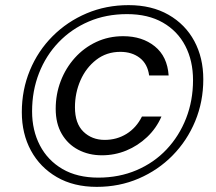

<svg xmlns="http://www.w3.org/2000/svg" viewBox="-20 -724 840 748"><path d="M357 4Q267 4 201.5 -34Q136 -72 100.5 -137.5Q65 -203 65 -287Q65 -374 96.5 -450Q128 -526 185 -583Q242 -640 317.5 -672Q393 -704 481 -704Q571 -704 636.5 -666.5Q702 -629 737 -564Q772 -499 772 -415Q772 -328 740.5 -252Q709 -176 652.5 -118.5Q596 -61 520.5 -28.5Q445 4 357 4ZM377 -119Q326 -119 285 -140.5Q244 -162 220.5 -202.5Q197 -243 197 -300Q197 -357 216.5 -408Q236 -459 271.5 -498.5Q307 -538 355 -560.5Q403 -583 460 -583Q534 -583 583 -543.5Q632 -504 637 -430H561Q555 -475 524.5 -498.5Q494 -522 449 -522Q395 -522 355 -491Q315 -460 293.5 -411Q272 -362 272 -306Q272 -243 305 -211Q338 -179 388 -179Q435 -179 473 -202.5Q511 -226 533 -270H609Q589 -224 553 -190Q517 -156 472 -137.5Q427 -119 377 -119ZM363 -32Q444 -32 512 -61Q580 -90 629 -142Q678 -194 705 -263Q732 -332 732 -412Q732 -487 702 -545Q672 -603 614.5 -636Q557 -669 475 -669Q393 -669 325.5 -640Q258 -611 208.5 -559.5Q159 -508 132 -439Q105 -370 105 -290Q105 -216 135.5 -157.5Q166 -99 223.5 -65.5Q281 -32 363 -32Z"/></svg>

Font: DM Sans 28pt
Style: Italic
Weight: 400
Italic angle: -10°
Version: Version 4.004;gftools[0.9.30]